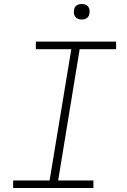

<svg xmlns="http://www.w3.org/2000/svg" viewBox="-20 -944 640 964"><path d="M46 0V-38H229L338 -697H160V-735H563V-697H380L272 -38H449V0ZM390 -846Q381 -846 372.5 -849Q364 -852 358.5 -859Q353 -866 351.5 -875.5Q350 -885 352 -895Q353 -901 356 -907Q359 -913 365 -917Q371 -921 377.5 -922.5Q384 -924 390 -924Q400 -924 408.5 -921Q417 -918 422.5 -911Q428 -904 429.5 -894.5Q431 -885 429 -875Q428 -869 424.5 -863Q421 -857 415.5 -853Q410 -849 403.5 -847.5Q397 -846 390 -846Z"/></svg>

Font: Iosevka Slab XLtExObl
Style: Regular
Weight: 200
Width: 7
Italic angle: -9°
Monospace: yes
Designer: Belleve Invis
Foundry: Belleve Invis
Version: Version 11.1.1; ttfautohint (v1.8.3)